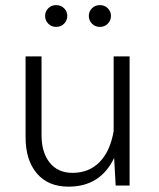

<svg xmlns="http://www.w3.org/2000/svg" viewBox="-20 -715 612 740"><path d="M153.8 -653.8Q153.8 -670.9 166 -683.1Q178.2 -695.3 196.3 -695.3Q214.8 -695.3 227.1 -683.1Q239.3 -670.9 239.3 -653.8Q239.3 -636.2 227.1 -623.8Q214.8 -611.3 196.3 -611.3Q178.2 -611.3 166 -623.8Q153.8 -636.2 153.8 -653.8ZM322.3 -653.8Q322.3 -670.9 334.5 -683.1Q346.7 -695.3 364.7 -695.3Q383.3 -695.3 395.5 -683.1Q407.7 -670.9 407.7 -653.8Q407.7 -636.2 395.5 -623.8Q383.3 -611.3 364.7 -611.3Q346.7 -611.3 334.5 -623.8Q322.3 -636.2 322.3 -653.8ZM78.6 -185.5V-497.6H140.1V-193.8Q140.1 -127.4 171.6 -88.1Q203.1 -48.8 259.3 -48.8Q323.2 -48.8 364 -90.6Q404.8 -132.3 418 -209.5V-497.6H479.5V0H425.8L419.9 -106.4Q367.2 4.4 244.1 4.4Q165.5 4.4 122.1 -46.6Q78.6 -97.7 78.6 -185.5Z"/></svg>

Font: Estedad-FD Light
Style: Regular
Weight: 300
Designer: Amin Abedi
Version: Version 7.3